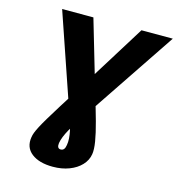

<svg xmlns="http://www.w3.org/2000/svg" viewBox="-133 -842 1077 1170"><g transform="rotate(15 406.0 -256.5)"><path d="M113.8 -727.5H311L439.5 -289.6Q469.2 -192.9 489 -120.8Q508.8 -48.8 516.8 0.5Q524.9 49.8 520 79.6Q513.7 119.1 484.6 149.9Q455.6 180.7 409.7 198.2Q363.8 215.8 306.6 215.8Q220.2 215.8 172.4 178.5Q124.5 141.1 135.3 75.2Q137.2 61.5 143.3 45.4Q149.4 29.3 162.1 4.9Q174.8 -19.5 197.5 -57.6Q220.2 -95.7 255.6 -152.3Q291 -209 342.3 -290L614.3 -727.5H812L374.5 -75.7Q356 -48.3 341.8 -22.9Q327.6 2.4 318.6 24.9Q309.6 47.4 306.6 66.4Q304.2 83.5 309.1 92.5Q314 101.6 326.7 101.6Q339.4 101.6 346.7 92.3Q354 83 356.4 65.4Q359.9 46.4 358.4 23.7Q356.9 1 351.6 -24.2Q346.2 -49.3 337.4 -75.7Z"/></g></svg>

Font: Inter 16pt ExtraBold
Style: Italic
Weight: 800
Italic angle: -9.3988°
Version: Version 4.001;git-66647c0bb